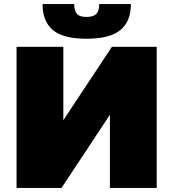

<svg xmlns="http://www.w3.org/2000/svg" viewBox="-20 -932 859 952"><path d="M62 -700H294V-336L535 -700H757V0H525V-363L285 0H62ZM191 -912H348Q348 -878 361.5 -863Q375 -848 409 -848Q443 -848 457.5 -863Q472 -878 472 -912H629Q629 -826 577 -783Q525 -740 409 -740Q293 -740 242 -783Q191 -826 191 -912Z"/></svg>

Font: CMG Sans Black
Style: Regular
Weight: 900
Designer: Julieta Ulanovsky
Foundry: Julieta Ulanovsky
Version: Version 7.200